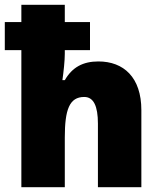

<svg xmlns="http://www.w3.org/2000/svg" viewBox="-23 -780 668 800"><path d="M247 -760H66V-688H-3V-571H66V0H247V-207C247 -323 266 -376 328 -376C367 -376 385 -338 385 -265V0H566V-321C566 -458 492 -524 387 -524C323 -524 278 -500 247 -446H237C242 -481 247 -527 247 -556V-571H352V-688H247Z"/></svg>

Font: Noto Sans Thai Looped SemiCondensed Black
Style: Regular
Weight: 900
Width: 4
Designer: Sasikarn Vongin, Ben Mitchell
Foundry: The Fontpad Ltd
Version: Version 1.001